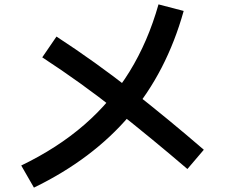

<svg xmlns="http://www.w3.org/2000/svg" viewBox="-20 -804 1040 877"><path d="M135 53 77 -48Q243 -128 365.5 -234.5Q488 -341 572 -477.5Q656 -614 704 -784L819 -754Q741 -475 572 -276Q403 -77 135 53ZM911 -120 836 -32Q676 -169 512 -298.5Q348 -428 173 -542L238 -637Q416 -521 583.5 -389.5Q751 -258 911 -120Z"/></svg>

Font: Murecho Thin Medium
Style: Regular
Weight: 500
Version: Version 1.010